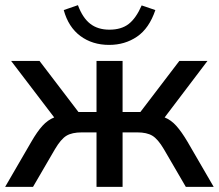

<svg xmlns="http://www.w3.org/2000/svg" viewBox="-22 -724 848 744"><path d="M-2 0 99 -174Q122 -214 142.5 -236.5Q163 -259 188 -269L21 -488H131L282 -290H352V-488H453V-290H522L673 -488H782L616 -269Q641 -259 661.5 -236Q682 -213 705 -174L806 0H698L613 -146Q590 -185 568.5 -198Q547 -211 510 -211H453V0H352V-211H295Q257 -211 235.5 -198Q214 -185 191 -146L106 0ZM401 -550Q336 -550 289.5 -584.5Q243 -619 225 -685L280 -704Q298 -655 327.5 -632Q357 -609 402 -609Q448 -609 476.5 -631Q505 -653 527 -703L580 -685Q556 -614 509 -582Q462 -550 401 -550Z"/></svg>

Font: Nunito Sans SemiBold
Style: Regular
Weight: 600
Designer: Vernon Adams
Foundry: Vernon Adams
Version: Version 3.101; ttfautohint (v1.8.4.7-5d5b);gftools[0.9.27]